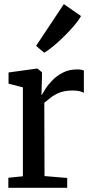

<svg xmlns="http://www.w3.org/2000/svg" viewBox="-20 -890 438 910"><path d="M19.5 0V-47.5L88.5 -54.5V-476L20.5 -493.5V-546.5L154.5 -565H157.5L179 -547.5V-528.5L176.5 -440.5H178.5Q183 -449 195.2 -468.5Q207.5 -488 228 -509.2Q248.5 -530.5 278 -545.8Q307.5 -561 346 -561Q357 -561 364.8 -559.5Q372.5 -558 377.5 -556V-449.5Q372.5 -454 358.5 -457.5Q344.5 -461 325 -461Q287.5 -461 262.5 -451Q237.5 -441 220.5 -427.5Q203.5 -414 190 -403L191 -55.5L298.5 -46.5V0ZM189 -640.5 151 -672.5 282.5 -870.5 364 -814Q354 -795.5 332.8 -770.2Q311.5 -745 285.5 -719.2Q259.5 -693.5 234 -672.2Q208.5 -651 190 -640.5Z"/></svg>

Font: Merriweather 24pt SemiCondensed
Style: Regular
Weight: 400
Width: 4
Designer: Eben Sorkin
Foundry: Eben Sorkin
Version: Version 2.100